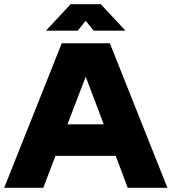

<svg xmlns="http://www.w3.org/2000/svg" viewBox="-23 -894 817 914"><path d="M385 -529 298 -302H471ZM183 0H-3L271 -688H500L774 0H585L528 -152H241ZM313 -874H457L574 -748H423L385 -795L347 -748H196Z"/></svg>

Font: Roundo
Style: Bold
Weight: 700
Designer: Namrata Goyal (Gurmukhi), Shiva Nallaperumal (Latin)
Foundry: Indian Type Foundry
Version: Version 1.000;PS 1.0;hotconv 1.0.88;makeotf.lib2.5.647800